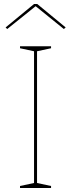

<svg xmlns="http://www.w3.org/2000/svg" viewBox="-20 -939 355 959"><path d="M235 -708V-698L165 -683V-25L235 -10V0H80V-10L150 -25V-683L80 -698V-708ZM16 -794 8 -802 150 -919H166L308 -802L299 -794L158 -908Z"/></svg>

Font: Kalnia Thin
Style: Regular
Weight: 250
Designer: Frida Medrano
Foundry: Frida Medrano
Version: Version 1.105